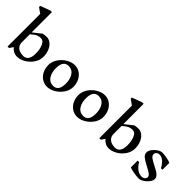

<svg xmlns="http://www.w3.org/2000/svg" viewBox="141 -1936 3008 3008"><g transform="rotate(45 1645.5 -431.5)"><path d="M629 -283Q629 -206 583 -138.5Q537 -71 467.5 -31Q398 9 333 9Q291 9 255 -9.5Q219 -28 192 -62L150 0H117V-723L28 -786V-812L194 -873H227V-423L365 -532Q397 -540 443 -540L444 -541Q496 -541 538.5 -506.5Q581 -472 605 -413Q629 -354 629 -283ZM508 -234Q508 -330 478 -396.5Q448 -463 394 -463Q355 -463 318.5 -447.5Q282 -432 228 -382V-202Q228 -145 270 -107Q312 -69 391 -69L390 -68Q449 -68 478.5 -110Q508 -152 508 -234Z M1294 -282Q1294 -205 1248 -137.5Q1202 -70 1132.5 -30Q1063 10 998 10Q934 10 882.5 -24Q831 -58 802 -117Q773 -176 773 -247Q773 -324 819 -392Q865 -460 934.5 -500Q1004 -540 1069 -540Q1134 -540 1185 -505.5Q1236 -471 1265 -412Q1294 -353 1294 -282ZM892 -295Q892 -198 934 -133Q976 -68 1056 -68Q1174 -68 1174 -235Q1174 -332 1132 -397Q1090 -462 1011 -462Q892 -462 892 -295Z M1960 -282Q1960 -205 1914 -137.5Q1868 -70 1798.5 -30Q1729 10 1664 10Q1600 10 1548.5 -24Q1497 -58 1468 -117Q1439 -176 1439 -247Q1439 -324 1485 -392Q1531 -460 1600.5 -500Q1670 -540 1735 -540Q1800 -540 1851 -505.5Q1902 -471 1931 -412Q1960 -353 1960 -282ZM1558 -295Q1558 -198 1600 -133Q1642 -68 1722 -68Q1840 -68 1840 -235Q1840 -332 1798 -397Q1756 -462 1677 -462Q1558 -462 1558 -295Z M2661 -283Q2661 -206 2615 -138.5Q2569 -71 2499.5 -31Q2430 9 2365 9Q2323 9 2287 -9.5Q2251 -28 2224 -62L2182 0H2149V-723L2060 -786V-812L2226 -873H2259V-423L2397 -532Q2429 -540 2475 -540L2476 -541Q2528 -541 2570.5 -506.5Q2613 -472 2637 -413Q2661 -354 2661 -283ZM2540 -234Q2540 -330 2510 -396.5Q2480 -463 2426 -463Q2387 -463 2350.5 -447.5Q2314 -432 2260 -382V-202Q2260 -145 2302 -107Q2344 -69 2423 -69L2422 -68Q2481 -68 2510.5 -110Q2540 -152 2540 -234Z M2988 -216Q2910 -255 2869 -288Q2828 -321 2828 -366Q2828 -402 2857.5 -443Q2887 -484 2929.5 -512Q2972 -540 3009 -540Q3053 -540 3112 -528.5Q3171 -517 3198 -503V-351H3165Q3131 -415 3088.5 -451Q3046 -487 3001 -487Q2967 -487 2947 -469Q2927 -451 2927 -425Q2927 -392 2959.5 -367.5Q2992 -343 3061 -308Q3112 -282 3143 -263.5Q3174 -245 3195.5 -220Q3217 -195 3217 -164Q3217 -127 3186 -86.5Q3155 -46 3111 -18Q3067 10 3030 10Q2982 10 2916 -2Q2850 -14 2822 -27V-177H2855Q2890 -113 2939.5 -78Q2989 -43 3039 -43Q3074 -43 3096 -61Q3118 -79 3118 -104Q3118 -134 3086.5 -157.5Q3055 -181 2988 -216Z"/></g></svg>

Font: Inknut Antiqua Light
Style: Regular
Weight: 300
Designer: Claus Eggers Sørensen
Foundry: Claus Eggers Sørensen
Version: Version 1.003; ttfautohint (v1.8.2) -l 8 -r 50 -G 200 -x 14 